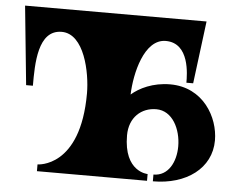

<svg xmlns="http://www.w3.org/2000/svg" viewBox="-50 -760 1009 820"><g transform="rotate(5 454.0 -350.0)"><path d="M672 -419C598 -419 540 -390 507 -361C510 -451 544 -602 637 -602C740 -602 740 -466 740 -432H769L803 -700H25L59 -362H88C88 -456 88 -602 191 -602C288 -602 321 -438 321 -350C321 -29 137 -29 137 -29V0H609V-29C609 -29 507 -29 507 -186C507 -264 559 -308 622 -308C692 -308 729 -231 729 -158C729 -92 698 -29 634 -29V0C777 0 883 -77 883 -197C883 -296 814 -419 672 -419Z"/></g></svg>

Font: Ouroboros
Style: Regular
Weight: 400
Designer: Ariel Martín Pérez
Foundry: Velvetyne Type Foundry
Version: Version 2.001;hotconv 1.0.109;makeotfexe 2.5.65596